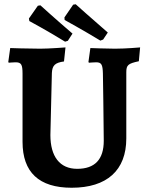

<svg xmlns="http://www.w3.org/2000/svg" viewBox="-20 -871 697 903"><path d="M452 -680 465 -685 487 -718C414 -781 336 -851 336 -851L324 -849L283 -789L284 -777C284 -777 368 -731 452 -680ZM286 -675 299 -679 321 -713C247 -776 170 -846 170 -846L158 -844L116 -784L118 -772C118 -772 202 -727 286 -675ZM317 12C483 12 574 -70 574 -220V-531C574 -565 582 -572 633 -583L639 -648C639 -648 572 -642 521 -642C483 -642 405 -645 405 -645L396 -580L398 -576C398 -576 421 -578 432 -578C457 -578 463 -568 464 -524C464 -524 468 -275 468 -209C468 -121 426 -77 343 -77C261 -77 217 -135 217 -236L224 -528C226 -563 238 -576 281 -582L288 -648C288 -648 211 -642 169 -642C113 -642 28 -645 28 -645L19 -580L21 -576C21 -576 42 -578 53 -578C80 -578 86 -568 86 -524V-204C86 -61 163 12 317 12Z"/></svg>

Font: Alegreya SC
Style: Bold
Weight: 700
Designer: Juan Pablo del Peral
Foundry: Huerta Tipografica
Version: Version 2.007;PS 002.007;hotconv 1.0.88;makeotf.lib2.5.64775